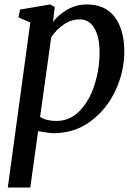

<svg xmlns="http://www.w3.org/2000/svg" viewBox="-20 -588 616 862"><path d="M370 -568Q453 -568 495.5 -511Q538 -454 538 -356Q538 -268 499 -183Q460 -98 387.5 -44Q315 10 221 10Q203 10 151 1L116 254H15L116 -487L63 -510L70 -545L205 -568L226 -557L218 -490Q244 -523 283.5 -545.5Q323 -568 370 -568ZM233 -45Q295 -45 339 -91.5Q383 -138 405 -209Q427 -280 427 -353Q427 -422 403.5 -461.5Q380 -501 338 -501Q299 -501 265 -477Q231 -453 210 -421L160 -63Q188 -45 233 -45Z"/></svg>

Font: Koeln Type Serif
Style: Italic
Weight: 400
Italic angle: -8°
Designer: Eben Sorkin
Foundry: Eben Sorkin
Version: Version 2.002